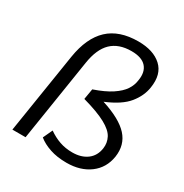

<svg xmlns="http://www.w3.org/2000/svg" viewBox="-173 -878 979 1022"><g transform="rotate(30 317.0 -366.5)"><path d="M39 0 117 -493Q137 -618 203 -680Q269 -742 386 -742Q479 -742 529 -696Q579 -650 565 -563Q557 -508 517 -458.5Q477 -409 385 -371Q501 -334 549.5 -280.5Q598 -227 586 -149Q574 -75 517.5 -33Q461 9 376 9Q318 9 273.5 -6Q229 -21 200 -45L227 -103Q261 -79 297 -66.5Q333 -54 375 -54Q430 -54 465.5 -80.5Q501 -107 508 -156Q513 -191 497 -222Q481 -253 431.5 -280Q382 -307 289 -333L300 -398Q367 -421 407 -447.5Q447 -474 466 -502.5Q485 -531 489 -564Q498 -618 470.5 -648.5Q443 -679 380 -679Q302 -679 257.5 -636Q213 -593 199 -502L120 0Z"/></g></svg>

Font: Mulish
Style: Italic
Weight: 400
Italic angle: -9°
Designer: Vernon Adams
Foundry: Vernon Adams
Version: Version 3.603; ttfautohint (v1.8.3)